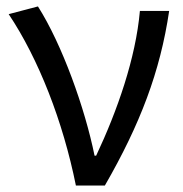

<svg xmlns="http://www.w3.org/2000/svg" viewBox="-20 -577 568 597"><path d="M216 0H306C416 -191 478 -354 506 -543H415C402 -396 345 -233 279 -93H274C244 -241 173 -439 98 -557L7 -533C100 -394 176 -199 216 0Z"/></svg>

Font: Noto Sans KR
Style: Regular
Weight: 400
Designer: Ryoko NISHIZUKA 西塚涼子 (kana, bopomofo & ideographs); Paul D. Hunt (Latin, Greek & Cyrillic); Sandoll Communications 산돌커뮤니
Foundry: Adobe
Version: Version 2.004;hotconv 1.0.118;makeotfexe 2.5.65603